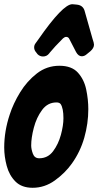

<svg xmlns="http://www.w3.org/2000/svg" viewBox="-33 -886 466 911"><path d="M171 -618Q156 -618 145 -629L139 -637Q129 -648 129 -661Q129 -672 136 -681Q143 -690 149 -699Q265 -866 310 -866Q314 -865 322 -865Q325 -864 332 -864Q360 -861 368 -836L406 -702Q413 -682 413 -674Q413 -658 396 -643Q387 -636 377 -627.5Q367 -619 355 -619Q339 -619 328 -639L297 -699Q292 -711 281 -711Q274 -711 266 -704Q225 -663 203 -636L200 -632Q189 -618 171 -618ZM122 5Q70 5 40.5 -24.5Q11 -54 -1 -98.5Q-13 -143 -13 -186Q-13 -264 13 -342Q30 -395 62.5 -448Q95 -501 142 -537.5Q189 -574 249 -574Q307 -574 336.5 -541.5Q366 -509 376 -461.5Q386 -414 386 -368Q386 -300 367 -233Q348 -166 308 -110Q276 -65 227.5 -30Q179 5 122 5ZM153 -135Q194 -135 219 -168.5Q244 -202 256 -246.5Q268 -291 268 -325Q268 -372 255 -392Q249 -400 235 -400Q193 -400 166.5 -364Q140 -328 127.5 -280Q115 -232 115 -196Q115 -178 123 -156.5Q131 -135 153 -135Z"/></svg>

Font: Bangerz
Style: Bold
Weight: 700
Designer: vernon adams
Foundry: Vernon Adams
Version: Version 2.10;February 7, 2025;FontCreator 13.0.0.2683 64-bit